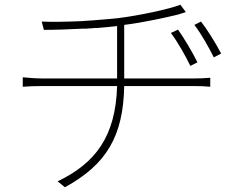

<svg xmlns="http://www.w3.org/2000/svg" viewBox="-20 -751 1040 810"><path d="M504 -388H799C821 -388 850 -387 867 -385V-423C847 -421 820 -420 798 -420H504V-646C586 -656 678 -677 729 -689C742 -693 754 -697 764 -700L741 -731C693 -712 563 -685 482 -675C451 -672 417 -668 382 -666L371 -665C361 -664 350 -664 339 -663L328 -662C261 -659 197 -658 156 -660L165 -625C213 -625 269 -627 328 -630H339C340 -630 342 -630 344 -630L354 -631C363 -631 372 -632 380 -633H391C419 -635 446 -638 474 -641V-420H160C131 -420 93 -423 76 -425V-385C98 -387 129 -388 162 -388H474C468 -175 382 -62 223 14L254 39C429 -57 500 -176 504 -388ZM913 -525C888 -573 851 -631 828 -660L800 -646C830 -607 861 -551 882 -509L913 -525ZM813 -488C789 -537 753 -595 731 -626L701 -612C730 -573 763 -515 783 -473L813 -488Z"/></svg>

Font: Glow Sans SC Normal ExtraLight
Style: Regular
Weight: 200
Designer: Ryoko NISHIZUKA (kana, bopomofo & ideographs); Paul D. Hunt (Latin, Greek & Cyrillic); Sandoll Communications, Soo-young
Version: Version 0.93